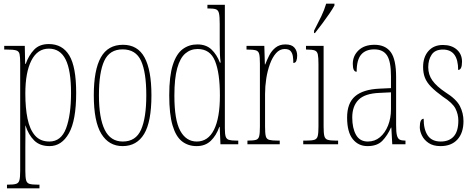

<svg xmlns="http://www.w3.org/2000/svg" viewBox="-20 -786 2584 1046"><path d="M18 240V220H23Q54 220 68 215.5Q82 211 86 195Q90 179 90 144V-441Q90 -476 86.5 -491.5Q83 -507 68 -511.5Q53 -516 18 -516H3V-536H115L117 -438H120Q137 -485 166 -515.5Q195 -546 246 -546Q320 -546 357.5 -484Q395 -422 395 -280Q395 -130 355.5 -60Q316 10 250 10Q197 10 166 -21Q135 -52 119 -102H118Q119 -83 118.5 -52.5Q118 -22 118 14V144Q118 179 122 195Q126 211 140 215.5Q154 220 184 220H195V240ZM249 -15Q313 -15 340 -87Q367 -159 367 -280Q367 -403 337.5 -462Q308 -521 246 -521Q184 -521 151 -456.5Q118 -392 118 -276Q118 -198 130 -139.5Q142 -81 170.5 -48Q199 -15 249 -15Z M648 10Q573 10 532 -57Q491 -124 491 -267Q491 -405 529.5 -473.5Q568 -542 650 -542Q730 -542 767.5 -473Q805 -404 805 -267Q805 -122 765 -56Q725 10 648 10ZM649 -15Q720 -15 748.5 -79.5Q777 -144 777 -267Q777 -392 748.5 -454.5Q720 -517 648 -517Q577 -517 548 -454.5Q519 -392 519 -267Q519 -143 550.5 -79Q582 -15 649 -15Z M1051 10Q1005 10 971.5 -16Q938 -42 920 -103Q902 -164 902 -267Q902 -372 921.5 -432.5Q941 -493 975.5 -518.5Q1010 -544 1055 -544Q1103 -544 1132 -516.5Q1161 -489 1178 -445H1182Q1179 -468 1178 -493Q1177 -518 1177 -544V-656Q1177 -696 1173 -713.5Q1169 -731 1156 -735.5Q1143 -740 1115 -740H1110V-760H1205V-86Q1205 -56 1209.5 -42Q1214 -28 1227.5 -24Q1241 -20 1268 -20H1278V0H1181L1177 -95H1175Q1158 -47 1128 -18.5Q1098 10 1051 10ZM1052 -15Q1114 -15 1146 -79.5Q1178 -144 1178 -265Q1178 -388 1151.5 -453.5Q1125 -519 1057 -519Q1018 -519 989.5 -494.5Q961 -470 945.5 -414.5Q930 -359 930 -265Q930 -132 962 -73.5Q994 -15 1052 -15Z M1328 0V-20H1329Q1360 -20 1374 -24Q1388 -28 1392 -44Q1396 -60 1396 -96V-440Q1396 -476 1392 -492Q1388 -508 1373 -512Q1358 -516 1326 -516H1323V-536H1420L1423 -435H1425Q1434 -459 1447 -484.5Q1460 -510 1481.5 -527Q1503 -544 1535 -544Q1569 -544 1584 -526.5Q1599 -509 1599 -483Q1599 -466 1594.5 -454.5Q1590 -443 1578 -443Q1578 -462 1575.5 -479Q1573 -496 1563.5 -507.5Q1554 -519 1531 -519Q1504 -519 1484 -496.5Q1464 -474 1450.5 -437Q1437 -400 1430.5 -357.5Q1424 -315 1424 -274V-96Q1424 -60 1428 -44Q1432 -28 1447 -24Q1462 -20 1493 -20H1504V0Z M1632 0V-20H1648Q1679 -20 1693 -24.5Q1707 -29 1711 -45Q1715 -61 1715 -96V-437Q1715 -473 1711.5 -489.5Q1708 -506 1695 -511Q1682 -516 1653 -516H1647V-536H1743V-96Q1743 -61 1747 -45Q1751 -29 1765 -24.5Q1779 -20 1809 -20H1822V0ZM1691 -619Q1714 -663 1730.5 -697.5Q1747 -732 1757 -766H1802V-756Q1793 -739 1775 -712.5Q1757 -686 1736 -658Q1715 -630 1696 -606H1691Z M1982 10Q1932 10 1901.5 -28.5Q1871 -67 1871 -146Q1871 -224 1914.5 -261.5Q1958 -299 2047 -303L2110 -306V-371Q2110 -451 2088.5 -484Q2067 -517 2019 -517Q1972 -517 1947.5 -488.5Q1923 -460 1923 -395Q1902 -395 1902 -438Q1902 -482 1933.5 -512Q1965 -542 2020 -542Q2079 -542 2108.5 -502.5Q2138 -463 2138 -366V-103Q2138 -66 2142.5 -48.5Q2147 -31 2157.5 -25.5Q2168 -20 2187 -20H2189V0H2117L2112 -91H2110Q2091 -48 2063 -19Q2035 10 1982 10ZM1984 -15Q2022 -15 2050 -38.5Q2078 -62 2094 -102Q2110 -142 2110 -191V-283L2048 -280Q1968 -277 1933.5 -242.5Q1899 -208 1899 -146Q1899 -88 1919.5 -51.5Q1940 -15 1984 -15Z M2380 10Q2340 10 2315 -7Q2290 -24 2278.5 -48Q2267 -72 2267 -93Q2267 -139 2288 -139Q2288 -80 2310.5 -47.5Q2333 -15 2381 -15Q2427 -15 2452 -43Q2477 -71 2477 -129Q2477 -163 2461.5 -194Q2446 -225 2393 -259Q2353 -288 2329 -312.5Q2305 -337 2295 -362.5Q2285 -388 2285 -421Q2285 -475 2314 -508Q2343 -541 2393 -541Q2440 -541 2468.5 -516Q2497 -491 2497 -450Q2497 -405 2476 -405Q2476 -516 2393 -516Q2350 -516 2331.5 -488Q2313 -460 2313 -420Q2313 -379 2336 -347Q2359 -315 2407 -283Q2466 -246 2485.5 -208Q2505 -170 2505 -126Q2505 -62 2472 -26Q2439 10 2380 10Z"/></svg>

Font: Noto Serif Tamil ExtraCondensed Thin
Style: Regular
Weight: 100
Width: 2
Designer: Indian Type Foundry, Tom Grace, and the Monotype Design Team
Foundry: Monotype Imaging Inc.
Version: Version 2.004; ttfautohint (v1.8.4.7-5d5b)